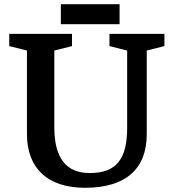

<svg xmlns="http://www.w3.org/2000/svg" viewBox="-20 -881 824 912"><path d="M548 -766V-861H269V-766ZM584 -274C584 -123 531 -59 406 -59C294 -59 238 -131 238 -276V-641L322 -662V-720H24V-662L108 -641V-244C108 -81 207 11 384 11C576 11 677 -78 677 -243V-641L761 -662V-720H500V-662L584 -641Z"/></svg>

Font: Domine
Style: Bold
Weight: 700
Designer: Pablo Impallari, Rodrigo Fuenzalida, Brenda Gallo
Foundry: Pablo Impallari, Rodrigo Fuenzalida, Brenda Gallo
Version: Version 2.000